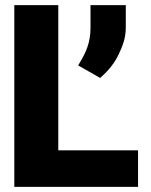

<svg xmlns="http://www.w3.org/2000/svg" viewBox="-20 -731 589 751"><path d="M36 0H520V-143H208V-711H36ZM286 -475 372 -426 378 -432C404 -455 428 -484 444 -518C458 -547 472 -581 472 -622V-711H334V-622C334 -563 315 -524 292 -486Z"/></svg>

Font: Asimov Pro
Style: Ult
Weight: 900
Designer: Google
Version: Version 2.000980; 2014